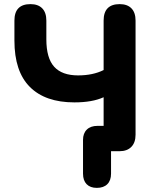

<svg xmlns="http://www.w3.org/2000/svg" viewBox="-20 -734 769 932"><path d="M450 178Q418 178 400.5 160Q383 142 383 109V-55Q383 -87 401.5 -105Q420 -123 453 -123H483V-262Q428 -237 341 -237Q200 -237 125 -312Q50 -387 50 -537V-634Q50 -714 128 -714Q165 -714 185 -693.5Q205 -673 205 -634V-543Q205 -452 243 -410Q281 -368 359 -368Q431 -368 483 -394V-634Q483 -714 561 -714Q598 -714 618 -693.5Q638 -673 638 -634V-80Q638 -42 617.5 -21Q597 0 560 0H519V109Q519 142 501 160Q483 178 450 178Z"/></svg>

Font: Nunito ExtraBold
Style: Regular
Weight: 800
Designer: Vernon Adams
Foundry: Vernon Adams
Version: Version 3.602